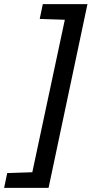

<svg xmlns="http://www.w3.org/2000/svg" viewBox="-68 -763 445 933"><path d="M-48 150 -33 78 89 74 247 -667 125 -671 140 -743H357L168 150Z"/></svg>

Font: Saira Thin Medium
Style: Italic
Weight: 500
Italic angle: -12°
Version: Version 1.101